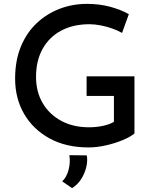

<svg xmlns="http://www.w3.org/2000/svg" viewBox="-20 -753 793 991"><path d="M674 -64Q654 -47 613.5 -30Q573 -13 526 -2.5Q479 8 437 8Q321 8 236 -38.5Q151 -85 104.5 -165Q58 -245 58 -347Q58 -440 87.5 -512Q117 -584 169 -633Q221 -682 287.5 -707.5Q354 -733 429 -733Q494 -733 549 -718Q604 -703 645 -680L610 -583Q590 -595 560.5 -605.5Q531 -616 499.5 -622Q468 -628 442 -628Q358 -628 296 -595Q234 -562 200 -501Q166 -440 166 -356Q166 -279 200.5 -220.5Q235 -162 296.5 -129Q358 -96 439 -96Q475 -96 509.5 -103Q544 -110 568 -124V-258H427V-359H674ZM352 218 301 183Q324 162 334 123.5Q344 85 338 48L428 49Q433 76 425.5 108.5Q418 141 399.5 170.5Q381 200 352 218Z"/></svg>

Font: Reem Kufi Ink
Style: Regular
Weight: 400
Designer: Khaled Hosny
Version: Version 1.7